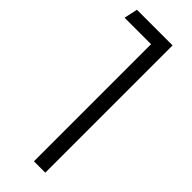

<svg xmlns="http://www.w3.org/2000/svg" viewBox="-243 -752 776 776"><g transform="rotate(45 145.0 -364.0)"><path d="M154.3 0H219.2V-727.5H15.6L2.9 -669.4H154.3Z"/></g></svg>

Font: Guggenheim Sans Display Light
Style: Regular
Weight: 300
Designer: Modified by Tom Baber under direction of Pentagram Design 2023
Foundry: rsms
Version: Version 1.001;Glyphs 3.1.2 (3151)